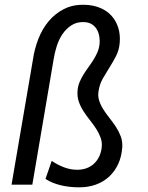

<svg xmlns="http://www.w3.org/2000/svg" viewBox="-20 -781 627 812"><path d="M116.7 0H28.8L119.6 -530.8Q126 -574.7 142.3 -616.7Q158.7 -658.7 185.8 -691.2Q212.9 -723.6 250.7 -742.9Q288.6 -762.2 338.4 -760.7Q374 -759.8 402.6 -748Q431.2 -736.3 450.7 -715.3Q470.2 -694.3 479.7 -665Q489.3 -635.7 486.3 -600.1Q483.9 -569.8 471.2 -544.9Q458.5 -520 443.6 -496.6Q428.7 -473.1 415 -449.2Q401.4 -425.3 397 -397Q393.1 -375 399.4 -355.5Q405.8 -335.9 417.5 -317.6Q429.2 -299.3 443.6 -281.2Q458 -263.2 470.5 -244.1Q482.9 -225.1 490.7 -204.1Q498.5 -183.1 497.1 -158.7Q494.6 -119.6 480.2 -88.1Q465.8 -56.6 441.7 -34.2Q417.5 -11.7 384.5 0Q351.6 11.7 313 11.2Q295.4 11.2 276.6 9.3Q257.8 7.3 239.7 3.2Q221.7 -1 204.3 -7.8Q187 -14.6 172.4 -24.4L198.7 -100.6Q222.2 -84.5 250 -73.7Q277.8 -63 306.6 -63Q327.6 -63 345.2 -69.3Q362.8 -75.7 376.2 -87.6Q389.6 -99.6 398.2 -116.5Q406.7 -133.3 409.7 -153.8Q413.1 -177.2 406 -197.3Q398.9 -217.3 387 -235.8Q375 -254.4 360.4 -272.7Q345.7 -291 333.3 -310.3Q320.8 -329.6 313.2 -351.3Q305.7 -373 308.1 -398.4Q309.6 -417.5 316.7 -434.1Q323.7 -450.7 333.3 -466.1Q342.8 -481.4 353.5 -496.1Q364.3 -510.7 374 -526.1Q383.8 -541.5 391.1 -557.9Q398.4 -574.2 400.9 -592.8Q402.8 -609.4 400.1 -626Q397.5 -642.6 389.9 -656Q382.3 -669.4 369.1 -678Q356 -686.5 336.9 -687.5Q305.2 -689 282.5 -674.3Q259.8 -659.7 244.1 -636.5Q228.5 -613.3 219.7 -585Q210.9 -556.6 207 -531.2Z"/></svg>

Font: Roboto Mono
Style: Italic
Weight: 400
Designer: Google
Version: Version 2.000985; 2015; ttfautohint (v1.3)